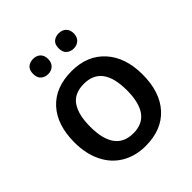

<svg xmlns="http://www.w3.org/2000/svg" viewBox="-204 -874 1019 1019"><g transform="rotate(-45 305.5 -365.0)"><path d="M49.8 0ZM561 -271Q561 -138.7 493.2 -64.5Q425.3 9.8 304.2 9.8Q228.5 9.8 170.4 -24.4Q112.3 -58.6 81.1 -122.6Q49.8 -186.5 49.8 -271Q49.8 -402.3 117.2 -476.1Q184.6 -549.8 307.1 -549.8Q424.3 -549.8 492.7 -474.4Q561 -398.9 561 -271ZM168 -271Q168 -84 306.2 -84Q442.9 -84 442.9 -271Q442.9 -456.1 305.2 -456.1Q232.9 -456.1 200.4 -408.2Q168 -360.4 168 -271ZM151.9 -683.1Q151.9 -713.4 168.2 -726.8Q184.6 -740.2 208 -740.2Q233.9 -740.2 249.3 -725.1Q264.6 -710 264.6 -683.1Q264.6 -657.2 249 -641.6Q233.4 -626 208 -626Q184.6 -626 168.2 -640.1Q151.9 -654.3 151.9 -683.1ZM343.8 -683.1Q343.8 -713.4 360.1 -726.8Q376.5 -740.2 399.9 -740.2Q425.8 -740.2 441.4 -725.1Q457 -710 457 -683.1Q457 -656.7 440.9 -641.4Q424.8 -626 399.9 -626Q376.5 -626 360.1 -640.1Q343.8 -654.3 343.8 -683.1Z"/></g></svg>

Font: Open Sans Semibold
Style: Regular
Weight: 600
Foundry: Ascender Corporation
Version: Version 1.10; ttfautohint (v1.5.65-e2d9)